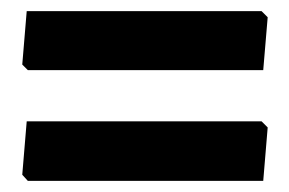

<svg xmlns="http://www.w3.org/2000/svg" viewBox="-20 -430 520 345"><path d="M450 -410 461 -399 453 -304H30L20 -314L28 -410ZM450 -212 461 -201 453 -105H30L20 -116L28 -212Z"/></svg>

Font: Alegreya Sans SC ExtraBold
Style: Regular
Weight: 800
Designer: Juan Pablo del Peral
Foundry: Huerta Tipografica
Version: Version 2.007